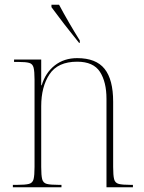

<svg xmlns="http://www.w3.org/2000/svg" viewBox="-20 -786 604 806"><path d="M34 0V-10H52Q86 -10 101.5 -14Q117 -18 121 -34Q125 -50 125 -85V-452Q125 -486 121 -502Q117 -518 102.5 -522Q88 -526 58 -526H39V-536H153V-428H155Q171 -481 210 -511.5Q249 -542 304 -542Q383 -542 419 -497Q455 -452 455 -359V-85Q455 -50 459 -34Q463 -18 478.5 -14Q494 -10 527 -10H538V0H427V-371Q427 -442 399.5 -484.5Q372 -527 304 -527Q223 -527 188 -474.5Q153 -422 153 -340V-85Q153 -50 157 -34Q161 -18 176.5 -14Q192 -10 226 -10H238V0ZM312 -606Q294 -629 271.5 -657Q249 -685 229 -712Q209 -739 196 -756V-766H228Q246 -732 269.5 -691.5Q293 -651 315 -616V-606Z"/></svg>

Font: Noto Serif Display SemiCondensed Thin
Style: Regular
Weight: 100
Width: 4
Designer: Monotype Design Team
Foundry: Monotype Imaging Inc.
Version: Version 2.009